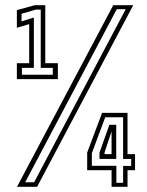

<svg xmlns="http://www.w3.org/2000/svg" viewBox="-20 -720 566 740"><path d="M45 -415V-476.5H92.5V-627L45 -613V-681L114 -700H154.5V-476.5H203V-415ZM64.5 -432H183.5V-458.5H137V-683H118L63 -667V-637.5L110.5 -652.5V-458.5H64.5ZM45.5 0 416.5 -700H493.5L123 0ZM77 -17.5H111.5L464.5 -684.5H430ZM410 0V-64H316V-132L373.5 -285H471.5V-126H500.5V-64H471.5V0ZM428.5 -15.5H454.5V-80.5H485.5V-107.5H454.5V-268H385.5L334 -129.5V-81H428.5ZM363.5 -107.5V-132L401.5 -239H428V-107.5ZM383 -126H410V-213.5L383 -132.5Z"/></svg>

Font: Tourney Expanded
Style: Regular
Weight: 400
Width: 7
Designer: Tyler Finck
Foundry: Etcetera Type Co
Version: Version 1.010; ttfautohint (v1.8.3)